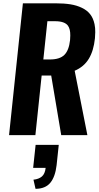

<svg xmlns="http://www.w3.org/2000/svg" viewBox="-20 -830 609 1179"><path d="M198.2 329.6 185.5 273.4Q218.3 270 237.3 253.7Q256.3 237.3 260.3 200.7H183.6L198.7 59.6H340.8L327.6 184.1Q319.3 255.4 289.1 292.2Q258.8 329.1 198.2 329.6ZM35.6 0 120.6 -809.6H322.3Q373.5 -809.6 412.1 -803.5Q450.7 -797.4 482.4 -782.2Q514.2 -767.1 533.2 -743.2Q552.7 -718.8 560.5 -681.6Q565.4 -659.2 564.9 -632.3Q564.9 -614.3 563 -594.7Q555.2 -518.6 525.4 -469.2Q495.6 -419.9 438.5 -395.5L516.6 0H356L294.4 -366.2H235.8L197.3 0ZM246.1 -464.8H286.1Q346.7 -464.8 375 -492.7Q403.3 -520.5 410.2 -583.5Q411.6 -598.6 411.6 -611.8Q412.1 -651.4 397.5 -671.9Q377.9 -699.2 320.3 -699.7H271Z"/></svg>

Font: Oswald
Style: Demi-Bold
Weight: 600
Designer: Vernon Adams
Foundry: Vernon Adams
Version: 3.0; ttfautohint (v0.94.23-7a4d-dirty) -l 8 -r 50 -G 200 -x 